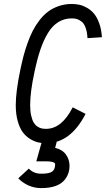

<svg xmlns="http://www.w3.org/2000/svg" viewBox="-20 -716 565 976"><path d="M267.6 -40V7.8L260.3 35.6Q297.4 44.4 315.4 69.8Q333.5 95.2 333.5 127.9Q333.5 164.6 312.5 193.4Q278.8 240.2 189.9 240.2Q154.8 240.2 124.5 226.6Q94.2 212.9 72.8 190.4L126.5 141.1Q150.4 167 189.9 167Q230 167 245.1 156.2Q260.3 145.5 260.3 119.1Q260.3 104 212.9 104H164.6L194.3 -2V-40ZM133.3 -181.6Q133.3 -151.4 138.4 -128.7Q143.6 -106 151.1 -93.3Q158.7 -80.6 169.9 -73Q181.2 -65.4 191.4 -63.2Q201.7 -61 213.9 -61Q293.9 -61 349.6 -170.4L415 -137.2Q338.4 12.2 213.9 12.2Q192.9 12.2 173.1 7.6Q153.3 2.9 132.1 -10.3Q110.8 -23.4 95.5 -44.2Q80.1 -64.9 70.1 -100.3Q60.1 -135.7 60.1 -181.6Q60.1 -251 84 -364.7Q91.8 -401.4 99.6 -431.4Q107.4 -461.4 119.9 -496.6Q132.3 -531.7 146.5 -559.3Q160.6 -586.9 180.9 -613.3Q201.2 -639.6 224.4 -657Q247.6 -674.3 278.6 -685.1Q309.6 -695.8 345.2 -695.8Q365.2 -695.8 384 -691.7Q402.8 -687.5 422.9 -676Q442.9 -664.6 458 -646.5Q473.1 -628.4 484.4 -597.7Q495.6 -566.9 498 -526.9L424.8 -522Q422.9 -554.2 415 -575.4Q407.2 -596.7 394.8 -606.2Q382.3 -615.7 371.1 -619.1Q359.9 -622.6 345.2 -622.6Q306.6 -622.6 276.1 -603.5Q245.6 -584.5 223.1 -547.1Q200.7 -509.8 184.8 -462.4Q168.9 -415 155.3 -350.1Q133.3 -249 133.3 -181.6Z"/></svg>

Font: Anka/Coder Condensed
Style: Italic
Weight: 400
Width: 4
Italic angle: -12°
Monospace: yes
Version: Version 001.100